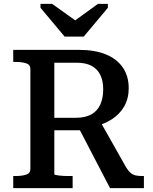

<svg xmlns="http://www.w3.org/2000/svg" viewBox="-20 -966 787 986"><path d="M312 -778H410L534 -926V-946H483L331 -836L399 -838L248 -946H188V-926ZM378 -321 545 0H719V-62H710Q692 -62 677.5 -65Q663 -68 651 -78Q639 -88 628 -106L492 -347ZM259 -72V-644H373Q420 -644 450 -628Q480 -612 495 -581.5Q510 -551 510 -507Q510 -462 495 -429Q480 -396 449 -378.5Q418 -361 368 -361H242V-297H395Q404 -297 412.5 -299.5Q421 -302 429.5 -305Q438 -308 446 -312Q507 -324 550.5 -351Q594 -378 617.5 -419Q641 -460 641 -513Q641 -575 610.5 -619.5Q580 -664 523 -687Q466 -710 385 -710H48V-648H59Q92 -648 114 -641Q136 -634 136 -612V-98Q136 -76 114 -69Q92 -62 59 -62H48V0H353V-62H337Q323 -62 309 -62.5Q295 -63 284 -64.5Q273 -66 266 -67.5Q259 -69 259 -72Z"/></svg>

Font: Roboto Serif Medium
Style: Regular
Weight: 500
Designer: Greg Gazdowicz
Foundry: Commercial Type
Version: Version 1.008